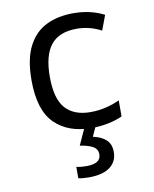

<svg xmlns="http://www.w3.org/2000/svg" viewBox="-87 -612 737 918"><g transform="rotate(-10 281.5 -153.0)"><path d="M324 10Q211 10 145.5 -54.5Q80 -119 80 -264Q80 -367 112 -429Q144 -491 200.5 -518.5Q257 -546 330 -546Q374 -546 411 -537.5Q448 -529 481 -512L454 -440Q398 -470 335 -470Q249 -470 209 -419.5Q169 -369 169 -266Q169 -159 210.5 -112.5Q252 -66 332 -66Q372 -66 408.5 -75Q445 -84 474 -98V-20Q444 -6 404.5 2Q365 10 324 10ZM270 240Q238 240 219 235V180Q239 185 268 185Q338 185 338 140Q338 114 315.5 101.5Q293 89 253 83L292 -3H347L322 52Q361 60 384.5 81Q408 102 408 141Q408 187 373 213.5Q338 240 270 240Z"/></g></svg>

Font: Noto Sans Mono SemiCondensed
Style: Regular
Weight: 400
Width: 4
Designer: Monotype Design Team
Foundry: Monotype Imaging Inc.
Version: Version 2.014